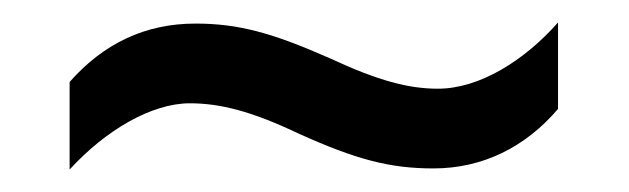

<svg xmlns="http://www.w3.org/2000/svg" viewBox="-20 -438 560 171"><path d="M246 -319C297 -296 327 -288 366 -288C410 -288 448 -307 477 -341V-418C447 -384 407 -359 370 -359C344 -359 317 -366 274 -386C222 -409 192 -417 154 -417C109 -417 72 -399 42 -365V-287C74 -322 115 -346 149 -346C176 -346 204 -339 246 -319Z"/></svg>

Font: Noto Sans Lao SemiCondensed
Style: Regular
Weight: 400
Width: 4
Designer: Monotype Design Team
Foundry: Monotype Imaging Inc.
Version: Version 2.004